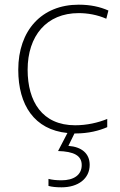

<svg xmlns="http://www.w3.org/2000/svg" viewBox="-20 -560 514 820"><path d="M302 10C358 10 404 -2 438 -17V-52C399 -36 351 -25 301 -25C160 -25 98 -127 98 -262C98 -407 179 -504 316 -504C354 -504 395 -497 434 -480L443 -515C407 -531 366 -540 316 -540C158 -540 58 -430 58 -262C58 -111 127 -6 268 8L228 85C295 87 329 104 329 145C329 188 294 210 243 210C220 210 203 208 187 204V234C201 238 219 240 243 240C314 240 363 203 363 144C363 95 328 67 272 63L298 10C299 10 301 10 302 10Z"/></svg>

Font: Noto Sans Sinhala ExtraLight
Style: Regular
Weight: 200
Designer: Jelle Bosma - Monotype Design Team
Foundry: Monotype Imaging Inc.
Version: Version 2.006